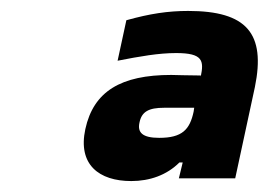

<svg xmlns="http://www.w3.org/2000/svg" viewBox="-20 -693 491 351"><path d="M324 -673C287 -673 254 -668 211 -656L195 -582C236 -590 270 -596 302 -596C351 -596 353 -582 347 -553V-555C325 -555 299 -556 293 -556C201 -556 151 -526 136 -457C122 -392 161 -362 220 -362C254 -362 285 -373 308 -396H314L307 -367H410L446 -534C466 -632 431 -673 324 -673ZM235 -469C239 -489 252 -496 280 -496H335L334 -489C327 -456 313 -441 271 -441C240 -441 231 -451 235 -469Z"/></svg>

Font: LT Wave Text Bold Italic
Style: Regular
Weight: 700
Designer: Daniel Lyons
Version: Version 2.5 (Glyphs App)